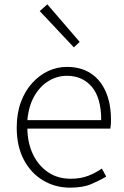

<svg xmlns="http://www.w3.org/2000/svg" viewBox="-20 -851 573 884"><path d="M302 13Q235 13 179 -20Q123 -53 90 -115Q57 -177 57 -264Q57 -329 76 -380.5Q95 -432 128 -468.5Q161 -505 202 -524Q243 -543 288 -543Q351 -543 396 -514.5Q441 -486 466 -431Q491 -376 491 -298Q491 -289 490.5 -279.5Q490 -270 488 -259H106Q107 -192 132 -140Q157 -88 201.5 -58Q246 -28 306 -28Q350 -28 384.5 -41Q419 -54 449 -75L469 -38Q437 -19 399 -3Q361 13 302 13ZM106 -298H446Q446 -400 403 -451Q360 -502 288 -502Q243 -502 203.5 -478Q164 -454 138 -408.5Q112 -363 106 -298ZM320 -633 163 -800 198 -831 347 -658Z"/></svg>

Font: Noto Sans KR Thin ExtraLight
Style: Regular
Weight: 250
Version: Version 2.004-H2;hotconv 1.0.118;makeotfexe 2.5.65603